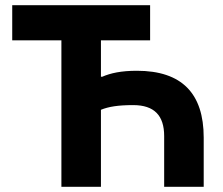

<svg xmlns="http://www.w3.org/2000/svg" viewBox="-20 -718 857 738"><path d="M216 0H368V-296C397 -308 434 -314 492 -314C573 -314 611 -274 611 -195V0H763V-189C763 -359 679 -446 506 -446C446 -446 405 -437 373 -423H368V-563H557V-698H27V-563H216Z"/></svg>

Font: LVC Sans
Style: Bold
Weight: 700
Designer: Mike Abbink, Paul van der Laan, Pieter van Rosmalen
Foundry: Bold Monday
Version: Version 3.0